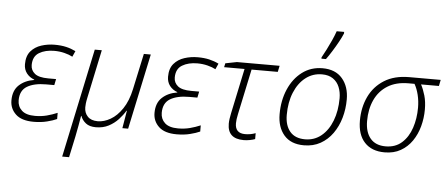

<svg xmlns="http://www.w3.org/2000/svg" viewBox="-61 -958 3131 1344"><g transform="rotate(5 1504.0 -286.0)"><path d="M194.8 9.8Q109.9 9.8 68.6 -29.3Q27.3 -68.4 27.3 -126Q27.3 -195.8 68.1 -233.9Q108.9 -272 173.3 -282.2L173.8 -284.7Q140.1 -296.9 119.9 -323.2Q99.6 -349.6 99.6 -386.7Q99.6 -444.8 128.4 -478.3Q157.2 -511.7 202.1 -526.1Q247.1 -540.5 294.9 -540.5Q340.8 -540.5 376.5 -532.2Q412.1 -523.9 443.4 -508.3L425.3 -467.8Q401.9 -480.5 367.9 -489Q334 -497.6 296.4 -497.6Q232.9 -497.6 189.9 -471.7Q147 -445.8 147 -384.8Q147 -348.6 175.5 -325.2Q204.1 -301.8 271 -301.8H325.7L316.9 -258.8H259.8Q175.3 -258.8 126.5 -229.5Q77.6 -200.2 77.6 -131.3Q77.6 -87.9 107.7 -60.1Q137.7 -32.2 200.7 -32.2Q245.1 -32.2 283.4 -42.2Q321.8 -52.2 357.4 -67.4V-23.9Q331.5 -11.7 289.1 -1Q246.6 9.8 194.8 9.8Z M415.5 234.9 577.6 -530.8H627L555.2 -190.9Q549.8 -166 548.1 -149.9Q546.4 -133.8 546.4 -122.6Q546.4 -84 570.6 -58.6Q594.7 -33.2 641.6 -33.2Q685.5 -33.2 731 -59.3Q776.4 -85.4 813.2 -139.9Q850.1 -194.3 868.2 -278.8L922.4 -530.8H971.2L858.4 0H817.9L838.9 -124H835.9Q817.4 -92.3 788.8 -61.5Q760.3 -30.8 721.4 -10.5Q682.6 9.8 631.8 9.8Q586.9 9.8 561.3 -10.5Q535.6 -30.8 524.9 -60.1H522.5Q518.1 -32.2 510.7 7.6Q503.4 47.4 495.6 86.4L463.9 234.9Z M1200.2 9.8Q1115.2 9.8 1074 -29.3Q1032.7 -68.4 1032.7 -126Q1032.7 -195.8 1073.5 -233.9Q1114.3 -272 1178.7 -282.2L1179.2 -284.7Q1145.5 -296.9 1125.2 -323.2Q1105 -349.6 1105 -386.7Q1105 -444.8 1133.8 -478.3Q1162.6 -511.7 1207.5 -526.1Q1252.4 -540.5 1300.3 -540.5Q1346.2 -540.5 1381.8 -532.2Q1417.5 -523.9 1448.7 -508.3L1430.7 -467.8Q1407.2 -480.5 1373.3 -489Q1339.4 -497.6 1301.8 -497.6Q1238.3 -497.6 1195.3 -471.7Q1152.3 -445.8 1152.3 -384.8Q1152.3 -348.6 1180.9 -325.2Q1209.5 -301.8 1276.4 -301.8H1331.1L1322.3 -258.8H1265.1Q1180.7 -258.8 1131.8 -229.5Q1083 -200.2 1083 -131.3Q1083 -87.9 1113 -60.1Q1143.1 -32.2 1206.1 -32.2Q1250.5 -32.2 1288.8 -42.2Q1327.1 -52.2 1362.8 -67.4V-23.9Q1336.9 -11.7 1294.4 -1Q1252 9.8 1200.2 9.8Z M1670.4 9.3Q1557.1 9.3 1557.1 -96.2Q1557.1 -111.8 1559.8 -131.1Q1562.5 -150.4 1566.9 -170.4L1633.8 -487.3H1490.2L1496.1 -515.1L1576.2 -530.8H1876.5L1867.2 -487.3H1683.1L1615.7 -169.4Q1606.9 -129.4 1606.9 -103Q1606.9 -33.2 1677.2 -33.2Q1715.3 -33.2 1750.5 -46.4V-4.9Q1736.8 0.5 1714.6 4.9Q1692.4 9.3 1670.4 9.3Z M2093.8 8.8Q2001.5 8.8 1953.6 -47.1Q1905.8 -103 1905.8 -194.3Q1905.8 -290.5 1939.7 -368.9Q1973.6 -447.3 2034.9 -493.7Q2096.2 -540 2178.2 -540Q2268.6 -540 2316.9 -483.6Q2365.2 -427.2 2365.2 -336.9Q2365.2 -269.5 2347.4 -207.5Q2329.6 -145.5 2294.9 -96.7Q2260.3 -47.9 2209.7 -19.5Q2159.2 8.8 2093.8 8.8ZM2098.1 -33.7Q2163.6 -33.7 2212.2 -73.5Q2260.7 -113.3 2287.6 -182.9Q2314.5 -252.4 2314.5 -341.3Q2314.5 -384.3 2300 -419.7Q2285.6 -455.1 2255.1 -476.1Q2224.6 -497.1 2177.7 -497.1Q2112.8 -497.1 2062.7 -458.3Q2012.7 -419.4 1984.4 -350.8Q1956.1 -282.2 1956.1 -192.9Q1956.1 -119.1 1991.9 -76.4Q2027.8 -33.7 2098.1 -33.7ZM2163.6 -606V-615.2Q2177.7 -640.6 2194.8 -673.8Q2211.9 -707 2227.5 -741.9Q2243.2 -776.9 2253.4 -806.6H2305.7V-795.4Q2294.9 -769 2276.1 -734.9Q2257.3 -700.7 2235.8 -666.3Q2214.4 -631.8 2195.3 -606Z M2660.6 8.8Q2569.8 8.8 2519.8 -45.2Q2469.7 -99.1 2469.7 -198.2Q2469.7 -291 2505.6 -366.5Q2541.5 -441.9 2612.3 -486.3Q2683.1 -530.8 2787.6 -530.8H3008.3L2999.5 -487.3H2874Q2891.1 -455.1 2903.6 -412.1Q2916 -369.1 2916 -314.5Q2916 -253.9 2900.4 -196Q2884.8 -138.2 2853 -92Q2821.3 -45.9 2773.4 -18.6Q2725.6 8.8 2660.6 8.8ZM2664.1 -33.7Q2732.9 -33.7 2778.1 -74.2Q2823.2 -114.7 2845.2 -180.7Q2867.2 -246.6 2867.2 -323.2Q2867.2 -369.6 2856.9 -412.1Q2846.7 -454.6 2828.1 -487.3H2785.6Q2698.7 -487.3 2639.4 -450.2Q2580.1 -413.1 2550 -348.1Q2520 -283.2 2520 -199.7Q2520 -121.1 2556.9 -77.4Q2593.8 -33.7 2664.1 -33.7Z"/></g></svg>

Font: Open Sans Light
Style: Italic
Weight: 300
Italic angle: -12°
Designer: Monotype Design Team
Foundry: Monotype Imaging Inc.
Version: Version 3.003; ttfautohint (v1.8.4)